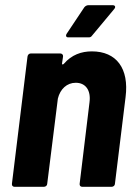

<svg xmlns="http://www.w3.org/2000/svg" viewBox="-20 -720 524 740"><path d="M414 -700H321C315 -700 309 -697 305 -692L237 -590C232 -582 235 -576 243 -576H321C327 -576 331 -577 335 -583L420 -685C427 -693 424 -700 414 -700ZM334 -522C294 -522 256 -509 226 -474C222 -470 219 -471 219 -475L223 -502C224 -509 219 -514 212 -514H99C92 -514 87 -509 86 -502L26 -12C25 -5 29 0 36 0H149C156 0 162 -5 162 -12L203 -340C212 -377 238 -401 272 -401C310 -401 331 -372 325 -326L287 -12C286 -5 290 0 297 0H410C417 0 423 -5 423 -12L464 -346C478 -456 429 -522 334 -522Z"/></svg>

Font: Barlow Semi Condensed
Style: Bold Italic
Weight: 700
Width: 4
Italic angle: -7°
Designer: Jeremy Tribby
Foundry: Tribby Type
Version: Version 1.422;hotconv 1.0.109;makeotfexe 2.5.65596